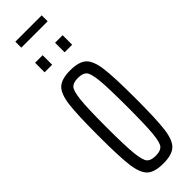

<svg xmlns="http://www.w3.org/2000/svg" viewBox="-337 -1014 1025 1025"><g transform="rotate(-45 175.5 -501.5)"><path d="M34 -344Q34 -503 43 -572.5Q52 -642 80.5 -669Q109 -696 175 -696Q241 -696 269.5 -669Q298 -642 307 -572.5Q316 -503 316 -344Q316 -185 307 -115.5Q298 -46 269.5 -19Q241 8 175 8Q109 8 80.5 -19Q52 -46 43 -115.5Q34 -185 34 -344ZM253 -344Q253 -486 247 -546Q241 -606 226 -622Q211 -638 175 -638Q140 -638 125 -622Q110 -606 103.5 -546Q97 -486 97 -344Q97 -202 103.5 -142Q110 -82 125 -66Q140 -50 175 -50Q211 -50 226 -66Q241 -82 247 -142Q253 -202 253 -344ZM71 -785V-857H128V-785ZM222 -785V-857H279V-785ZM76 -966V-1011H275V-966Z"/></g></svg>

Font: Saira Ultra Condensed
Style: Regular
Weight: 400
Width: 1
Designer: Hector Gatti with collaboration of the Omnibus-Type team
Foundry: Omnibus-Type
Version: Version 1.001; ttfautohint (v1.8)